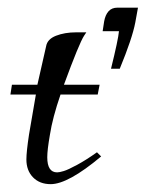

<svg xmlns="http://www.w3.org/2000/svg" viewBox="-20 -466 375 494"><path d="M244.1 -385.7 248 -411.1Q251 -427.7 259.3 -437Q267.6 -446.3 282.2 -446.3H335L328.1 -408.2Q320.3 -367.2 288.1 -289.1H265.6Q284.2 -364.3 286.1 -385.7ZM6.8 -222.7 10.7 -248H76.2L98.6 -346.7Q101.6 -365.2 124 -374Q146.5 -382.8 175.8 -382.8H202.1L196.3 -374Q183.6 -354.5 144.5 -248H236.3L231.4 -222.7H135.7Q115.2 -163.1 108.4 -119.1Q101.6 -80.1 101.6 -61.5Q101.6 -22.5 127 -22.5Q132.8 -22.5 144 -25.9Q155.3 -29.3 178.7 -42Q202.1 -54.7 229.5 -74.2L240.2 -63.5Q155.3 7.8 110.4 7.8Q82 7.8 64.9 -9.8Q47.9 -27.3 47.9 -55.7Q47.9 -75.2 54.7 -120.1L72.3 -222.7Z"/></svg>

Font: Kleymisska
Style: Regular
Weight: 500
Italic angle: -8°
Designer: gluk
Foundry: gluk
Version: Version 0.298